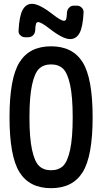

<svg xmlns="http://www.w3.org/2000/svg" viewBox="-20 -985 540 1015"><path d="M370.1 -955.1H386.7Q401.4 -955.1 412.1 -944.3Q422.9 -933.6 421.9 -918.9Q418 -841.8 400.4 -810.1Q382.8 -778.3 350.6 -778.3Q312.5 -778.3 241.2 -834Q197.3 -868.2 181.6 -868.2Q173.8 -868.2 170.4 -859.4Q167 -850.6 166 -823.2Q165 -808.6 154.8 -798.3Q144.5 -788.1 129.9 -788.1H113.3Q98.6 -788.1 87.9 -797.9Q77.1 -807.6 78.1 -823.2Q82 -900.4 99.6 -932.6Q117.2 -964.8 149.4 -964.8Q187.5 -964.8 258.8 -909.2Q302.7 -875 318.4 -875Q326.2 -875 329.6 -883.3Q333 -891.6 334 -918.9Q335 -933.6 345.2 -944.3Q355.5 -955.1 370.1 -955.1ZM313 -622.1Q289.1 -644.5 250 -644.5Q210.9 -644.5 187 -622.1Q163.1 -599.6 149.4 -536.6Q135.7 -473.6 135.7 -364.7Q135.7 -255.9 149.4 -192.9Q163.1 -129.9 187 -107.4Q210.9 -85 250 -85Q289.1 -85 313 -107.4Q336.9 -129.9 350.6 -192.9Q364.3 -255.9 364.3 -364.7Q364.3 -473.6 350.6 -536.6Q336.9 -599.6 313 -622.1ZM417 -74.7Q364.3 9.8 250 9.8Q135.7 9.8 83 -74.7Q30.3 -159.2 30.3 -365.2Q30.3 -571.3 83 -655.8Q135.7 -740.2 250 -740.2Q364.3 -740.2 417 -655.8Q469.7 -571.3 469.7 -365.2Q469.7 -159.2 417 -74.7Z"/></svg>

Font: Rounded-L Mgen+ 1m medium
Style: Regular
Weight: 500
Designer: [Source Han Sans]
Ryoko NISHIZUKA  (kana & ideographs); Paul D. Hunt (Latin, Greek & Cyrillic); Wenlong ZHANG  (bopomofo
Version: Version 1.059.20150602